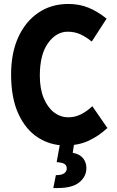

<svg xmlns="http://www.w3.org/2000/svg" viewBox="-20 -722 590 969"><path d="M36 -347Q36 -454 72 -533.5Q108 -613 173 -657.5Q238 -702 325 -702Q381 -702 427 -683Q473 -664 518 -628L443 -512Q416 -535 386.5 -548.5Q357 -562 322 -562Q264 -562 222.5 -504.5Q181 -447 181 -340Q181 -274 200.5 -227Q220 -180 252.5 -155Q285 -130 325 -130Q359 -130 389.5 -145.5Q420 -161 446 -186L522 -76Q479 -36 428 -12Q377 12 309 12Q235 12 173 -27Q111 -66 73.5 -146Q36 -226 36 -347ZM249 227 262 162Q291 162 304 152.5Q317 143 317 128Q317 102 281 98L266 96L286 -15L356 -9L347 49Q383 56 399.5 77Q416 98 416 126Q416 169 380.5 198Q345 227 271 227Z"/></svg>

Font: Radio Canada Condensed
Style: Bold
Weight: 700
Width: 3
Designer: Charles Daoud, Etienne Aubert Bonn, Alexandre Saumier Demers, Jacques Le Bailly
Foundry: Radio-Canada
Version: Version 2.104; ttfautohint (v1.8.4.7-5d5b);gftools[0.9.28.de